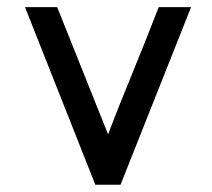

<svg xmlns="http://www.w3.org/2000/svg" viewBox="-20 -508 582 528"><path d="M48.8 -488.3 242.1 0H311.5L505.4 -488.3H416.4Q399.2 -443.6 381.8 -400.2Q364.4 -356.8 346.8 -313.5Q329.2 -270.3 311.7 -226.9Q294.2 -183.5 277.2 -138.5L137.3 -488.3Z"/></svg>

Font: SaysetthaMai Thin
Style: Regular
Weight: 100
Designer: John M. Durdin
Foundry: Lao Script for Windows
Version: Version 1.101